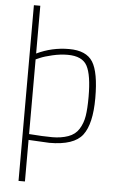

<svg xmlns="http://www.w3.org/2000/svg" viewBox="-63 -772 640 1045"><g transform="rotate(5 257.5 -250.0)"><path d="M114 -29Q192 -23 240.5 -23Q289 -23 327.5 -36.5Q366 -50 386 -82Q406 -114 412.5 -154Q419 -194 419 -259Q419 -378 392.5 -427.5Q366 -477 286 -477Q246 -477 203 -467Q160 -457 137 -447L114 -437ZM114 -469Q197 -509 291 -509Q385 -509 420.5 -452.5Q456 -396 456 -255Q456 -114 409 -52.5Q362 9 228 9L114 3V230H79V-730H114Z"/></g></svg>

Font: Titillium Web ExtraLight
Style: Regular
Weight: 275
Version: Version 1.002;PS 57.000;hotconv 1.0.70;makeotf.lib2.5.55311